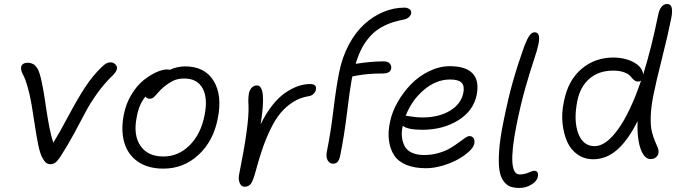

<svg xmlns="http://www.w3.org/2000/svg" viewBox="-20 -843 3351 951"><path d="M229 -29.8Q215.8 -29.8 206.5 -38.3Q197.3 -46.9 187 -66.9Q176.8 -88.9 168.7 -128.7Q160.6 -168.5 150.9 -233.6Q141.1 -298.8 136.2 -326.2Q127 -378.4 116 -415.5Q105 -452.6 97.9 -465.6Q90.8 -478.5 86.9 -489.7Q83 -501 85 -512.2Q86.4 -520.5 94.7 -526.4Q103 -532.2 117.2 -532.2Q125.5 -532.2 132.6 -530.3Q139.6 -528.3 145 -525.4Q150.4 -522.5 155.5 -516.6Q160.6 -510.7 164.1 -506.1Q167.5 -501.5 170.9 -492.4Q174.3 -483.4 176.3 -477.8Q178.2 -472.2 181.2 -460.7Q184.1 -449.2 185.3 -443.4Q186.5 -437.5 189.2 -424.3Q191.9 -411.1 192.9 -405.8Q198.2 -377.9 206.5 -320.8Q214.8 -263.7 223.6 -217.3Q232.4 -170.9 244.1 -136.2Q273.4 -183.1 318.6 -268.1Q363.8 -353 400.9 -409.9Q438 -466.8 483.9 -511.2Q494.1 -520.5 499.3 -524.4Q504.4 -528.3 512 -531.2Q519.5 -534.2 528.8 -534.2Q542 -534.2 551.8 -523.9Q561.5 -513.7 559.1 -502Q556.6 -487.8 540 -471.2Q496.1 -429.2 460.7 -379.4Q425.3 -329.6 403.8 -288.1Q382.3 -246.6 347.4 -182.4Q312.5 -118.2 277.8 -64.9Q264.6 -45.4 254.2 -37.6Q243.7 -29.8 229 -29.8Z M789.6 -7.8Q712.4 -7.8 662.6 -42.5Q612.8 -77.1 595.5 -137.5Q578.1 -197.8 593.3 -275.9Q604 -330.1 631.3 -375Q658.7 -419.9 690.9 -445.6Q723.1 -471.2 753.9 -485.1Q784.7 -499 807.6 -499Q816.4 -499 820.3 -497.1Q858.4 -514.2 896.5 -514.2Q994.1 -514.2 1038.1 -442.6Q1082 -371.1 1058.6 -255.9Q1037.1 -144.5 963.4 -76.2Q889.6 -7.8 789.6 -7.8ZM657.2 -263.2Q639.2 -174.3 675.5 -121.1Q711.9 -67.9 788.6 -67.9Q863.8 -67.9 919.4 -123.5Q975.1 -179.2 993.2 -272Q1010.3 -356.9 983.6 -405.5Q957 -454.1 892.6 -454.1Q861.3 -454.1 839.1 -443.6Q816.9 -433.1 788.6 -410.2Q774.4 -397.9 761.2 -382.3Q748 -366.7 740.5 -360.4Q732.9 -354 721.2 -354Q706.1 -354 701.2 -365.2Q668.9 -328.6 657.2 -263.2Z M1190.9 82Q1175.8 82 1167.7 64.5Q1159.7 46.9 1164.1 22.9Q1214.8 -228 1210.9 -318.8Q1208.5 -356 1212.9 -380.9Q1216.8 -398.4 1227.3 -409.2Q1237.8 -419.9 1252.9 -419.9Q1301.8 -419.9 1271 -227.1Q1296.9 -280.8 1328.6 -321Q1360.4 -361.3 1393.1 -383.5Q1425.8 -405.8 1456.3 -416.3Q1486.8 -426.8 1516.1 -426.8Q1534.2 -426.8 1540.8 -419.2Q1547.4 -411.6 1544.9 -398.9Q1542.5 -387.2 1532.7 -377.7Q1522.9 -368.2 1506.8 -366.2Q1465.8 -359.4 1431.2 -337.4Q1396.5 -315.4 1370.1 -283.7Q1343.8 -252 1320.8 -205.1Q1297.9 -158.2 1280.8 -108.6Q1263.7 -59.1 1246.1 5.9Q1233.9 51.3 1222.9 66.7Q1211.9 82 1190.9 82Z M1629.4 -32.2Q1612.8 -32.2 1603.3 -48.3Q1593.8 -64.5 1598.6 -90.8Q1617.7 -183.1 1631.3 -296.9Q1645 -410.6 1659.7 -483.9Q1674.8 -559.6 1707.5 -621.1Q1740.2 -682.6 1783.7 -722.4Q1827.1 -762.2 1878.4 -783.7Q1929.7 -805.2 1983.4 -805.2Q1997.1 -805.2 2007.8 -797.9Q2018.6 -790.5 2016.6 -777.8Q2011.7 -752 1975.6 -745.1Q1923.3 -735.4 1883.8 -715.8Q1844.2 -696.3 1817.1 -667.2Q1790 -638.2 1772.5 -604.7Q1754.9 -571.3 1741.7 -526.9Q1820.3 -539.1 1880.4 -539.1Q1901.4 -539.1 1910.6 -528.3Q1919.9 -517.6 1917.5 -502.9Q1913.1 -479 1875.5 -479Q1835 -479 1805.2 -476.3Q1775.4 -473.6 1752.2 -469.5Q1729 -465.3 1725.6 -464.8Q1721.7 -449.7 1720.7 -440.9Q1713.4 -403.8 1699.2 -287.6Q1685.1 -171.4 1665.5 -74.2Q1660.6 -50.3 1652.1 -41.3Q1643.6 -32.2 1629.4 -32.2Z M2089.8 -9.8Q2031.7 -9.8 1991.5 -26.9Q1951.2 -43.9 1931.6 -74.7Q1912.1 -105.5 1906.5 -147.7Q1900.9 -189.9 1912.1 -240.2Q1921.9 -288.6 1949.5 -337.2Q1977.1 -385.7 2015.6 -425.5Q2054.2 -465.3 2105.2 -490.2Q2156.2 -515.1 2208 -515.1Q2286.1 -515.1 2320.3 -480Q2354.5 -444.8 2341.3 -374Q2325.7 -294.4 2250 -247.3Q2174.3 -200.2 2071.3 -200.2Q1998.5 -200.2 1975.1 -220.2Q1967.8 -190.4 1970.9 -164.1Q1974.1 -137.7 1984.9 -117.9Q1995.6 -98.1 2020 -86.7Q2044.4 -75.2 2080.1 -75.2Q2118.2 -75.2 2152.1 -85Q2186 -94.7 2209 -108.4Q2231.9 -122.1 2250.2 -135.7Q2268.6 -149.4 2282.5 -159.2Q2296.4 -168.9 2305.2 -168.9Q2318.8 -168.9 2325.7 -158.7Q2332.5 -148.4 2329.1 -130.9Q2325.7 -113.3 2302.5 -92Q2279.3 -70.8 2246.6 -52.7Q2213.9 -34.7 2171.1 -22.2Q2128.4 -9.8 2089.8 -9.8ZM1995.1 -269Q1999 -269 2022.5 -265.1Q2045.9 -261.2 2071.3 -261.2Q2153.3 -261.2 2208.5 -294.4Q2263.7 -327.6 2274.9 -382.8Q2281.7 -416.5 2266.6 -432.9Q2251.5 -449.2 2209 -449.2Q2140.1 -449.2 2079.3 -397.5Q2018.6 -345.7 1989.3 -269Z M2552.7 87.9Q2526.9 87.9 2508.5 81.5Q2490.2 75.2 2474.6 54.7Q2459 34.2 2453.6 -1Q2448.2 -36.1 2452.4 -96.7Q2456.5 -157.2 2473.6 -240.2Q2497.6 -359.4 2520.8 -440.4Q2543.9 -521.5 2576.7 -613.8Q2591.8 -652.3 2603 -667.7Q2614.3 -683.1 2627.9 -683.1Q2659.2 -683.1 2647 -624Q2642.1 -598.1 2625 -547.6Q2607.9 -497.1 2583.5 -412.4Q2559.1 -327.6 2537.6 -220.2Q2490.2 21 2553.7 21Q2576.7 21 2597.4 12Q2618.2 2.9 2626 2.9Q2648.9 2.9 2644 32.2Q2639.6 54.7 2612.3 71.3Q2585 87.9 2552.7 87.9Z M2918.5 -54.2Q2875 -54.2 2841.3 -77.4Q2807.6 -100.6 2789.8 -139.9Q2772 -179.2 2766.4 -231.4Q2760.7 -283.7 2773.4 -341.8Q2793.9 -445.3 2860.4 -501.7Q2926.8 -558.1 3018.6 -558.1Q3079.6 -557.1 3121.6 -533Q3163.6 -508.8 3165.5 -473.1Q3205.6 -600.1 3240.2 -770Q3251.5 -823.2 3285.2 -823.2Q3319.3 -823.2 3304.2 -750Q3288.6 -670.9 3259 -554.2Q3229.5 -437.5 3216.3 -371.1Q3204.1 -310.5 3203.1 -263.4Q3202.1 -216.3 3209 -189.7Q3215.8 -163.1 3224.1 -144.3Q3232.4 -125.5 3238 -111.1Q3243.7 -96.7 3241.2 -84Q3239.7 -72.8 3229.2 -64Q3218.8 -55.2 3202.1 -55.2Q3181.2 -54.7 3165.5 -79.1Q3149.9 -103.5 3142.8 -146.5Q3135.7 -189.5 3138.2 -243.2Q3088.9 -145.5 3035.4 -99.9Q2981.9 -54.2 2918.5 -54.2ZM2839.4 -341.8Q2820.3 -246.1 2844 -182.6Q2867.7 -119.1 2925.3 -119.1Q2981.4 -119.1 3041.7 -203.1Q3102.1 -287.1 3155.3 -443.8Q3148.9 -439 3140.6 -439Q3128.9 -439 3119.4 -447.5Q3109.9 -456.1 3102.1 -466.1Q3094.2 -476.1 3072.3 -484.6Q3050.3 -493.2 3016.6 -493.2Q2945.3 -493.2 2899.2 -452.9Q2853 -412.6 2839.4 -341.8Z"/></svg>

Font: Shantell Sans Bouncy
Style: Italic
Weight: 300
Italic angle: -11.31°
Designer: Stephen Nixon, Anya Danilova, Shantell Martin
Foundry: Arrow Type
Version: Version 1.006;[9816181b4]